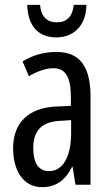

<svg xmlns="http://www.w3.org/2000/svg" viewBox="-20 -761 456 791"><path d="M336 -741H284C279 -692 254 -669 214 -669C173 -669 149 -693 145 -741H92C95 -652 139 -607 212 -607C286 -607 335 -658 336 -741ZM213 -547C162 -547 115 -534 73 -508L99 -447C137 -469 170 -480 200 -480C251 -480 272 -442 272 -360V-325L211 -322C98 -317 34 -256 34 -150C34 -65 71 10 154 10C210 10 249 -18 277 -74H279L291 0H353V-362C353 -480 314 -547 213 -547ZM225 -263 273 -266V-212C273 -114 238 -56 182 -56C141 -56 117 -86 117 -152C117 -222 152 -259 225 -263Z"/></svg>

Font: Noto Sans Devanagari ExtraCondensed
Style: Regular
Weight: 400
Width: 2
Designer: Jelle Bosma - Monotype Design Team
Foundry: Monotype Imaging Inc.
Version: Version 2.004